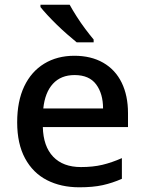

<svg xmlns="http://www.w3.org/2000/svg" viewBox="-20 -786 614 816"><path d="M317 10Q239 10 179.5 -20.5Q120 -51 86.5 -113Q53 -175 53 -266Q53 -356 83 -419Q113 -482 168 -515.5Q223 -549 296 -549Q367 -549 418.5 -519.5Q470 -490 497 -435Q524 -380 524 -305V-246H162Q164 -164 206 -120Q248 -76 324 -76Q375 -76 415 -85.5Q455 -95 498 -114V-26Q457 -8 416 1Q375 10 317 10ZM164 -325H418Q418 -388 388.5 -427.5Q359 -467 297 -467Q239 -467 205 -430Q171 -393 164 -325ZM276 -766Q288 -744 305.5 -716.5Q323 -689 342.5 -663Q362 -637 378 -618V-606H306Q289 -620 266.5 -639.5Q244 -659 222 -680.5Q200 -702 181.5 -722Q163 -742 152 -756V-766Z"/></svg>

Font: Noto Sans Symbols Medium
Style: Regular
Weight: 500
Version: Version 2.002